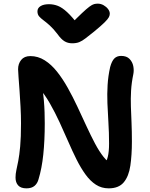

<svg xmlns="http://www.w3.org/2000/svg" viewBox="-20 -1017 822 1051"><path d="M125 14Q94 14 79.5 -2Q65 -18 65 -45Q65 -65 69.5 -85.5Q74 -106 80 -136.5Q86 -167 90.5 -216Q95 -265 95 -342Q95 -385 92.5 -431.5Q90 -478 87 -520.5Q84 -563 81.5 -594.5Q79 -626 79 -638Q79 -668 96 -689Q113 -710 146 -710Q188 -710 224.5 -687Q261 -664 292 -625Q323 -586 351 -536Q379 -486 404 -432.5Q429 -379 453 -327Q477 -275 500 -231.5Q523 -188 547 -158Q571 -128 596 -118L527 -86Q540 -98 551.5 -114.5Q563 -131 570 -158.5Q577 -186 577 -231Q577 -291 573.5 -345.5Q570 -400 568 -451.5Q566 -503 569 -552Q572 -601 583 -650Q592 -683 606 -697Q620 -711 643 -711Q673 -711 689 -694.5Q705 -678 709.5 -655.5Q714 -633 710 -612Q700 -564 697.5 -520.5Q695 -477 696.5 -434.5Q698 -392 700 -345Q702 -298 702 -242Q702 -168 693.5 -110Q685 -52 657.5 -19Q630 14 575 14Q536 14 505 -6Q474 -26 448 -62Q422 -98 399 -144Q376 -190 353.5 -242Q331 -294 306 -348Q281 -402 252.5 -452Q224 -502 187 -544L210 -549Q217 -504 220 -468.5Q223 -433 224 -403Q225 -373 225 -342Q225 -248 217 -171.5Q209 -95 191 -36Q185 -13 169 0.5Q153 14 125 14ZM515 -997Q532 -997 547 -988.5Q562 -980 571.5 -967.5Q581 -955 581 -942Q581 -933 576 -923Q571 -913 553 -895Q535 -877 495 -844Q466 -821 448 -807Q430 -793 414 -786.5Q398 -780 375 -780Q351 -780 332.5 -791.5Q314 -803 295 -830Q272 -860 252.5 -877.5Q233 -895 218 -906Q203 -917 194 -927.5Q185 -938 185 -955Q185 -973 202 -983.5Q219 -994 248 -994Q273 -994 296.5 -985Q320 -976 347.5 -950.5Q375 -925 412 -877L361 -878Q403 -921 428.5 -945Q454 -969 469.5 -980.5Q485 -992 495 -994.5Q505 -997 515 -997Z"/></svg>

Font: Shantell Sans SemiBold
Style: Regular
Weight: 600
Designer: Stephen Nixon, Anya Danilova, Shantell Martin
Foundry: Arrow Type
Version: Version 1.011;[c5ecc13dd]